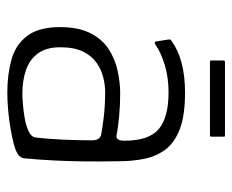

<svg xmlns="http://www.w3.org/2000/svg" viewBox="-75 -551 634 524"><g transform="rotate(90 242.0 -289.0)"><path d="M232 8Q184 8 143.5 -3Q103 -14 78.5 -45.5Q54 -77 54 -136Q54 -186 70.5 -218.5Q87 -251 114 -268.5Q141 -286 173 -293Q205 -300 235 -300Q267 -300 299 -297Q331 -294 349 -290Q364 -287 364 -312Q364 -378 332.5 -405Q301 -432 232 -432Q192 -432 158.5 -422Q125 -412 103 -397Q99 -394 96 -394.5Q93 -395 93 -399L88 -431Q87 -436 88.5 -437.5Q90 -439 93 -441Q116 -458 151.5 -467.5Q187 -477 232 -477Q296 -477 333 -462.5Q370 -448 388.5 -423Q407 -398 413.5 -365.5Q420 -333 420 -297Q421 -246 420.5 -203.5Q420 -161 418 -120.5Q416 -80 412 -37Q411 -31 406.5 -25.5Q402 -20 387 -14Q373 -9 353.5 -5Q334 -1 313 2Q292 5 271.5 6.5Q251 8 232 8ZM236 -33Q246 -33 264.5 -34.5Q283 -36 303 -39.5Q323 -43 338 -50Q353 -57 355 -68Q359 -99 361 -142.5Q363 -186 363 -223Q363 -244 348 -248Q333 -251 301 -255Q269 -259 230 -259Q213 -259 192 -254Q171 -249 152 -236Q133 -223 121 -199Q109 -175 109 -136Q109 -99 125.5 -76Q142 -53 171 -43Q200 -33 236 -33ZM353 -548Q353 -547 352 -546Q351 -545 348 -545H150Q147 -545 146 -546Q145 -547 145 -549V-581Q145 -584 146 -585Q147 -586 150 -586H348Q351 -586 352 -585.5Q353 -585 353 -582Z"/></g></svg>

Font: Glory Light
Style: Regular
Weight: 300
Version: Version 1.011